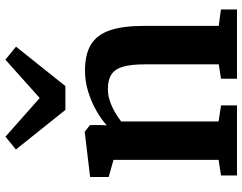

<svg xmlns="http://www.w3.org/2000/svg" viewBox="-114 -791 905 717"><g transform="rotate(-90 338.5 -432.5)"><path d="M100.1 -68.7V-461.1L36.1 -479.2V-548.5L202.6 -568.4H205.6L230 -548.8V-510.3L229 -486.3Q250.3 -506.1 282.6 -524.6Q315 -543.2 353.7 -555.4Q392.4 -567.6 433.1 -567.6Q493.8 -567.6 530.4 -545.5Q567.1 -523.3 583.7 -474.7Q600.4 -426.2 600.4 -347.1V-68.1L661.6 -60V0H403.1V-59.6L456.7 -68.1V-344.1Q456.7 -393.8 448.4 -424.1Q440 -454.4 419.9 -468.3Q399.8 -482.1 364.7 -482.1Q341.3 -482.1 318.7 -474.3Q296.1 -466.5 276.7 -454.9Q257.3 -443.4 243.3 -432.5V-68.7L303.3 -59.6V0H41.8V-59.6ZM186.6 -864.6 331 -736.7 474.2 -864.9 522.8 -825.2 375.5 -640.8H286.5L138.8 -825.6Z"/></g></svg>

Font: Merriweather 7pt Light
Style: Regular
Weight: 300
Designer: Eben Sorkin
Foundry: Eben Sorkin
Version: Version 2.200;gftools[0.9.31]